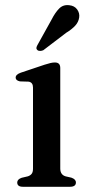

<svg xmlns="http://www.w3.org/2000/svg" viewBox="-20 -716 343 736"><path d="M211 -455.5V-70Q211 -46 231.5 -40L253.5 -35Q271 -29 271 -16.5Q271 0 248 0H68Q46 0 46 -16.5Q46 -28.5 63 -34.5L86.5 -40Q96 -43 101.2 -49.5Q106.5 -56 106.5 -69.5V-380.5Q106.5 -400 90 -403L56.5 -404Q40 -407.5 40 -418.5Q40 -430.5 60 -437.5L151 -468Q165 -472.5 173.8 -474.5Q182.5 -476.5 190.5 -476.5Q211 -476.5 211 -455.5ZM177.5 -640.5Q191.5 -668 207 -683.5Q222.5 -699 245.5 -696Q265.5 -694 275.8 -679.8Q286 -665.5 283.5 -649Q281 -631.5 268.5 -617.8Q256 -604 234 -590.5L146 -523.5Q140.5 -521 134 -520.8Q127.5 -520.5 123.5 -524Q118.5 -528.5 119.8 -534Q121 -539.5 124.5 -545Z"/></svg>

Font: Fraunces 9pt
Style: Regular
Weight: 400
Version: Version 1.000;[b76b70a41]